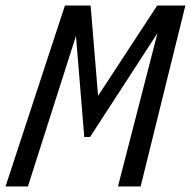

<svg xmlns="http://www.w3.org/2000/svg" viewBox="-24 -675 691 695"><path d="M545 -655H647L485 0H403L546 -555L302 -179H281L251 -545L77 0H-4L211 -655H304L331 -328Z"/></svg>

Font: Intel One Mono
Style: Italic
Weight: 400
Italic angle: -16°
Monospace: yes
Designer: Fred Shallcrass
Foundry: Frere-Jones Type LLC
Version: Version 1.400;hotconv 1.1.0;makeotfexe 2.6.0;FJTRelease1.4